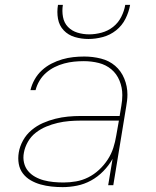

<svg xmlns="http://www.w3.org/2000/svg" viewBox="-20 -760 640 788"><path d="M237 8Q214 8 191 5.5Q168 3 146.5 -3Q125 -9 106 -20Q87 -31 74 -48Q61 -65 57 -87.5Q53 -110 57 -134Q61 -159 74.5 -183.5Q88 -208 109.5 -226Q131 -244 156 -255Q181 -266 207 -272.5Q233 -279 259 -281.5Q285 -284 311 -284H471L478 -326Q480 -337 481 -348Q482 -359 482 -369V-370Q482 -401 470.5 -429Q459 -457 437 -475.5Q415 -494 385.5 -501.5Q356 -509 324 -509Q304 -509 284 -507Q264 -505 243.5 -499.5Q223 -494 204 -484.5Q185 -475 169 -461Q153 -447 142 -428.5Q131 -410 126 -390H105Q110 -412 122 -433.5Q134 -455 152 -471.5Q170 -488 191.5 -499Q213 -510 235.5 -516.5Q258 -523 280.5 -525.5Q303 -528 326 -528Q361 -528 394.5 -519.5Q428 -511 452.5 -490Q477 -469 490 -437.5Q503 -406 503 -372Q503 -359 501.5 -347Q500 -335 498 -323L445 0H424L442 -108Q427 -81 404 -57.5Q381 -34 353.5 -19Q326 -4 296 2Q266 8 237 8ZM241 -11Q266 -11 292 -15.5Q318 -20 342 -32Q366 -44 386.5 -63Q407 -82 422 -105Q437 -128 445 -153Q453 -178 457 -203L468 -265H311Q288 -265 264 -263Q240 -261 216.5 -255.5Q193 -250 170 -240.5Q147 -231 127 -215.5Q107 -200 94.5 -178Q82 -156 78 -133Q74 -112 78.5 -92.5Q83 -73 95 -58.5Q107 -44 124 -34.5Q141 -25 160 -20Q179 -15 199.5 -13Q220 -11 241 -11ZM343 -600Q314 -600 287 -608Q260 -616 241.5 -635.5Q223 -655 218 -683Q213 -711 218 -740H238Q234 -715 238.5 -690.5Q243 -666 259 -649.5Q275 -633 298 -626Q321 -619 346 -619Q371 -619 397 -626Q423 -633 444 -649.5Q465 -666 477.5 -690.5Q490 -715 494 -740H514Q509 -711 495 -683Q481 -655 456.5 -635.5Q432 -616 402 -608Q372 -600 343 -600Z"/></svg>

Font: Iosevka Aile Thin
Style: Italic
Weight: 100
Italic angle: -9°
Designer: Belleve Invis
Foundry: Belleve Invis
Version: Version 31.1.0; ttfautohint (v1.8.4)